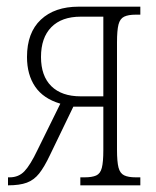

<svg xmlns="http://www.w3.org/2000/svg" viewBox="-20 -556 468 576"><path d="M4 0V-24H9Q36 -24 53.5 -42.5Q71 -61 92 -105L161 -245Q110 -260 85.5 -296Q61 -332 61 -385Q61 -458 102.5 -497Q144 -536 216 -536H401V-512H387Q365 -512 352.5 -506Q340 -500 335.5 -482.5Q331 -465 331 -429V-107Q331 -71 335.5 -53.5Q340 -36 352.5 -30Q365 -24 387 -24H401V0H221V-24H234Q256 -24 268.5 -29.5Q281 -35 285.5 -52.5Q290 -70 290 -106V-236H200L130 -91Q113 -55 97.5 -35.5Q82 -16 60.5 -8Q39 0 4 0ZM222 -267H290V-506H222Q165 -506 134 -474.5Q103 -443 103 -385Q103 -328 134 -297.5Q165 -267 222 -267Z"/></svg>

Font: Noto Serif ExtraCondensed ExtraLight
Style: Regular
Weight: 200
Width: 2
Designer: Monotype Design Team
Foundry: Monotype Imaging Inc.
Version: Version 2.015